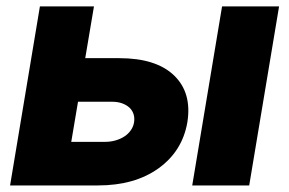

<svg xmlns="http://www.w3.org/2000/svg" viewBox="-20 -565 880 585"><path d="M10.7 0 101.6 -545.5H266.3L239.7 -387.8H343Q455.6 -387.8 510.3 -335.2Q565.3 -282.3 550.8 -192.1Q535.5 -104.4 463.1 -52.2Q390.6 0 278.1 0ZM656.6 -545.5H830.3L739.3 0H565.7ZM197.1 -132.8H300.1Q317.1 -132.8 332.4 -137.3Q347.7 -141.7 359.4 -149.5Q371.1 -157.3 378.7 -168.3Q386.4 -179.3 388.5 -192.5Q390.6 -206.3 386.7 -217.9Q382.8 -229.4 373.8 -237.6Q364.7 -245.7 351.4 -250.4Q338.1 -255 321.4 -255H217.7Z"/></svg>

Font: Inter P Extra Bold
Style: Italic
Weight: 800
Italic angle: 9.39999°
Designer: Rasmus Andersson
Foundry: rsms
Version: Version 3.018;git-588b23468